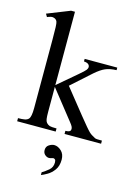

<svg xmlns="http://www.w3.org/2000/svg" viewBox="-140 -769 786 1105"><g transform="rotate(15 253.0 -216.0)"><path d="M506.3 0H288.6V-18.6Q314.9 -18.6 318.8 -29.8Q320.3 -33.7 320.3 -37.6Q320.3 -44.4 316.4 -52.5Q312.5 -60.5 301.3 -74.2L164.6 -247.1V-101.1Q164.6 -69.8 166.7 -56.2Q168.9 -42.5 175.3 -34.7Q184.6 -24.9 194.6 -21.7Q204.6 -18.6 235.8 -18.6V0H6.3V-18.6Q29.8 -18.6 44.9 -21.2Q60.1 -23.9 68.4 -32.7Q81.1 -45.9 81.1 -98.1V-505.4Q81.1 -556.6 80.1 -580.3Q79.1 -604 76.2 -612.1Q73.2 -620.1 67.4 -624.5Q61.5 -629.4 50.8 -631.3Q40 -633.3 16.6 -623.5L6.3 -641.1L141.6 -694.8H164.6V-257.8L277.3 -353.5Q309.1 -380.4 316.2 -389.9Q323.2 -399.4 323.2 -406.7Q323.2 -417 315.4 -423.8Q307.6 -430.7 288.6 -432.1V-447.3H482.9V-432.1Q443.4 -430.7 417 -419.4Q391.6 -408.7 357.9 -379.4L240.7 -274.4L357.9 -127.9Q386.7 -92.3 402.6 -73.5Q418.5 -54.7 427.5 -46.1Q436.5 -37.6 444.1 -33.4Q451.7 -29.3 463.9 -22Q468.8 -19.5 479.5 -19Q490.2 -18.6 506.3 -18.6ZM311 147.9Q311 185.5 293.5 209.5Q275.9 233.4 253.9 246.1Q231.9 258.8 218.3 263.7V247.1Q236.8 236.3 257.3 219.2Q277.8 202.1 277.8 173.3Q277.8 159.7 272.5 155.5Q267.1 151.4 264.2 151.4Q259.8 151.4 252 154.1Q244.1 156.7 237.3 156.7Q225.1 156.7 213.4 146.7Q201.7 136.7 201.7 118.7Q201.7 97.7 218 87.4Q234.4 77.1 248.5 77.1Q270.5 77.1 290.8 95.9Q311 114.7 311 147.9Z"/></g></svg>

Font: BabelStone Roman
Style: Regular
Weight: 400
Designer: Walt Agee, Victor Gaultney, Peter Martin, Debbi Hosken, Becca Hirsbrunner (SIL); Andrew West (BabelStone)
Foundry: BabelStone
Version: Version 16.000